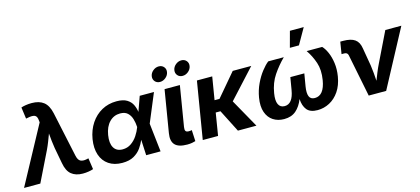

<svg xmlns="http://www.w3.org/2000/svg" viewBox="-91 -1264 3880 1775"><g transform="rotate(-15 1848.5 -377.0)"><path d="M-30.3 0 266.1 -548.3 264.2 -566.4Q261.2 -607.4 239.3 -617.4Q217.3 -627.4 169.4 -617.2L153.8 -614.3L138.7 -724.6Q155.8 -731 183.6 -735.4Q211.4 -739.7 240.2 -739.7Q312 -739.7 354.5 -706.1Q397 -672.4 413.6 -595.7L505.9 -164.1Q515.1 -121.6 538.1 -110.1Q561 -98.6 596.7 -106.4L615.2 -110.4L630.9 -2.9Q614.3 3.4 586.7 8.1Q559.1 12.7 530.3 12.7Q462.9 12.7 421.6 -21Q380.4 -54.7 367.2 -131.8L338.9 -283.2Q333 -319.3 329.1 -354.5Q325.2 -389.6 322.3 -426.3Q308.6 -389.6 294.9 -354.2Q281.2 -318.8 264.2 -283.2L125.5 0Z M908.7 11.7Q832 11.7 779.8 -23.7Q727.5 -59.1 706.1 -122.8Q684.6 -186.5 698.2 -271.5Q712.4 -356.4 754.6 -419.7Q796.9 -482.9 860.1 -517.8Q923.3 -552.7 1001 -552.7Q1064.9 -552.7 1100.8 -530.5Q1136.7 -508.3 1152.6 -474.4Q1168.5 -440.4 1172.9 -405.3L1223.1 -545.9H1359.4L1245.6 -272.9L1276.4 0H1138.7L1131.3 -149.4Q1115.7 -112.3 1089.6 -75.2Q1063.5 -38.1 1020 -13.2Q976.6 11.7 908.7 11.7ZM1125.5 -272.9V-274.4Q1123.5 -314.5 1112.5 -351.3Q1101.6 -388.2 1076.2 -411.9Q1050.8 -435.5 1005.4 -435.5Q944.3 -435.5 902.1 -392.1Q859.9 -348.6 847.2 -271.5Q834.5 -194.8 859.9 -151.6Q885.3 -108.4 943.8 -108.4Q989.7 -108.4 1025.4 -133.1Q1061 -157.7 1085.9 -195.3Q1110.8 -232.9 1125 -271.5Z M1532.2 3.4Q1448.7 3.4 1415.3 -32.5Q1381.8 -68.4 1394 -141.6L1460.9 -545.9H1607.4L1543.9 -161.6Q1539.6 -135.7 1546.6 -123.8Q1553.7 -111.8 1576.2 -111.8Q1587.9 -111.8 1594.5 -112.8Q1601.1 -113.8 1606 -115.2L1611.3 -8.3Q1599.6 -4.4 1579.1 -0.5Q1558.6 3.4 1532.2 3.4ZM1438.5 -621.1Q1408.2 -621.1 1390.4 -642.1Q1372.6 -663.1 1377.4 -692.4Q1382.3 -721.7 1407.2 -742.4Q1432.1 -763.2 1462.4 -763.2Q1492.7 -763.2 1510.5 -742.4Q1528.3 -721.7 1523.4 -692.4Q1518.6 -663.1 1493.7 -642.1Q1468.8 -621.1 1438.5 -621.1ZM1654.8 -621.1Q1624.5 -621.1 1606.7 -642.1Q1588.9 -663.1 1593.8 -692.4Q1598.6 -721.7 1623.5 -742.4Q1648.4 -763.2 1678.7 -763.2Q1709 -763.2 1726.8 -742.4Q1744.6 -721.7 1739.7 -692.4Q1734.9 -663.1 1710 -642.1Q1685.1 -621.1 1654.8 -621.1Z M1917 -545.9 1880.9 -327.6H1928.2L2113.3 -545.9H2290.5L2040.5 -273.4L2193.8 0H2016.6L1907.2 -214.8H1861.8L1826.7 0H1680.2L1770.5 -545.9Z M2459 7.8Q2398.9 7.8 2354.5 -21Q2310.1 -49.8 2290.3 -106Q2270.5 -162.1 2284.2 -244.6Q2295.9 -313 2324.2 -372.8Q2352.5 -432.6 2387.5 -477.3Q2422.4 -522 2453.1 -545.9H2602.1Q2540.5 -484.9 2492.9 -414.1Q2445.3 -343.3 2429.7 -248Q2418 -178.7 2434.8 -142.8Q2451.7 -106.9 2493.7 -106.9Q2571.8 -106.9 2592.8 -233.9L2612.8 -352.5H2746.6L2726.6 -233.9Q2716.3 -171.4 2729.2 -139.2Q2742.2 -106.9 2782.7 -106.9Q2871.1 -106.9 2894.5 -248Q2910.2 -342.8 2886.2 -414.1Q2862.3 -485.4 2820.8 -545.9H2969.2Q2993.2 -521.5 3013.2 -476.6Q3033.2 -431.6 3041.5 -372.1Q3049.8 -312.5 3038.6 -244.6Q3024.9 -162.1 2986.6 -106Q2948.2 -49.8 2894 -21Q2839.8 7.8 2778.8 7.8Q2708 7.8 2677 -30.5Q2646 -68.8 2642.6 -134.3Q2616.7 -68.4 2572.8 -30.3Q2528.8 7.8 2459 7.8ZM2678.7 -615.2 2719.7 -767.1H2852.1L2765.6 -615.2Z M3268.6 0 3187 -407.7Q3181.6 -435.1 3150.4 -435.1H3125L3143.6 -549.8H3171.4Q3245.6 -549.8 3283.2 -522.7Q3320.8 -495.6 3329.6 -434.1L3358.9 -262.7Q3364.3 -226.1 3367.4 -189Q3370.6 -151.9 3373 -113.8Q3387.7 -151.9 3402.8 -189Q3418 -226.1 3436 -262.7L3573.7 -545.9H3727.1L3435.5 0Z"/></g></svg>

Font: Inter
Style: Bold Italic
Weight: 700
Italic angle: -9.39999°
Designer: Rasmus Andersson
Foundry: rsms
Version: Version 4.001;git-9221beed3